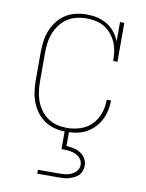

<svg xmlns="http://www.w3.org/2000/svg" viewBox="-85 -599 670 880"><g transform="rotate(10 250.0 -159.0)"><path d="M247 8Q221 8 195.5 2Q170 -4 148.5 -18Q127 -32 111 -53Q95 -74 85.5 -98Q76 -122 72.5 -148Q69 -174 69 -200V-330Q69 -356 72.5 -382Q76 -408 85.5 -432Q95 -456 111 -477Q127 -498 149 -512Q171 -526 196.5 -532Q222 -538 248 -538Q273 -538 297 -532.5Q321 -527 342 -514.5Q363 -502 378.5 -482.5Q394 -463 403 -440V-530H423V-349H403Q403 -371 400 -392.5Q397 -414 388.5 -434Q380 -454 366 -471Q352 -488 333.5 -499.5Q315 -511 293.5 -515.5Q272 -520 250 -520Q250 -520 250 -520Q250 -520 250 -520Q226 -520 203 -514.5Q180 -509 160.5 -496Q141 -483 126.5 -464Q112 -445 103.5 -423Q95 -401 92 -377.5Q89 -354 89 -330V-200Q89 -177 92 -153.5Q95 -130 103 -108Q111 -86 125 -67Q139 -48 158.5 -34.5Q178 -21 201 -15.5Q224 -10 247 -10Q279 -10 309.5 -20Q340 -30 362 -52.5Q384 -75 394.5 -105.5Q405 -136 405 -167Q405 -168 405 -168Q405 -168 405 -169H425Q425 -168 425 -167.5Q425 -167 425 -167Q425 -144 419.5 -120.5Q414 -97 403.5 -76.5Q393 -56 376 -39Q359 -22 338 -11Q317 0 294 4Q271 8 247 8ZM150 220V202H250Q265 202 279.5 200Q294 198 307.5 191.5Q321 185 330 173Q339 161 339 146Q339 131 330 119Q321 107 307.5 100.5Q294 94 279.5 92Q265 90 250 90H240V0H260V72Q277 73 294 76.5Q311 80 325.5 89Q340 98 349 113.5Q358 129 358 146Q358 158 354 170Q350 182 341.5 191Q333 200 321.5 205.5Q310 211 298.5 214.5Q287 218 274.5 219Q262 220 250 220Z"/></g></svg>

Font: Iosevka Slab Thin
Style: Regular
Weight: 100
Monospace: yes
Designer: Belleve Invis
Foundry: Belleve Invis
Version: Version 11.1.0; ttfautohint (v1.8.3)